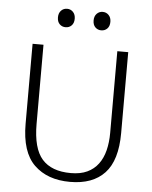

<svg xmlns="http://www.w3.org/2000/svg" viewBox="-56 -857 724 912"><g transform="rotate(5 306.0 -401.0)"><path d="M78 -630H130V-253Q130 -136 175 -85Q220 -34 312 -34Q358 -34 390 -49Q422 -64 442.5 -91.5Q463 -119 472.5 -157Q482 -195 482 -241V-630H534V-244Q534 -114 477 -53Q420 8 312 8Q204 8 141 -53Q78 -114 78 -249ZM187 -766Q187 -786 198.5 -798Q210 -810 227 -810Q244 -810 255.5 -798Q267 -786 267 -766Q267 -745 255.5 -733.5Q244 -722 227 -722Q210 -722 198.5 -733.5Q187 -745 187 -766ZM357 -766Q357 -786 368.5 -798Q380 -810 397 -810Q414 -810 425.5 -798Q437 -786 437 -766Q437 -745 425.5 -733.5Q414 -722 397 -722Q380 -722 368.5 -733.5Q357 -745 357 -766Z"/></g></svg>

Font: Mukta ExtraLight
Style: Regular
Weight: 275
Designer: Girish Dalvi and Yashodeep Gholap
Foundry: Ek Type
Version: Version 2.538;PS 1.002;hotconv 16.6.51;makeotf.lib2.5.65220;